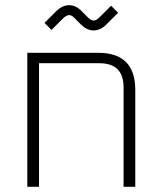

<svg xmlns="http://www.w3.org/2000/svg" viewBox="-20 -718 621 738"><path d="M85 0V-515H358Q500 -515 500 -372V0H455V-382Q455 -475 362 -475H130V0ZM151 -630 196 -675Q220 -698 246 -698Q272 -698 294 -675L318 -651Q330 -639 340 -639Q350 -639 362 -651L407 -696L434 -669L389 -624Q366 -601 340 -601Q314 -601 291 -624L267 -648Q256 -660 246 -660Q236 -660 223 -648L178 -603Z"/></svg>

Font: Oxanium ExtraLight ExtraLight
Style: Regular
Weight: 250
Version: Version 2.000